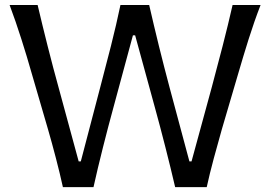

<svg xmlns="http://www.w3.org/2000/svg" viewBox="-20 -770 1110 790"><path d="M238.8 0Q226.6 -55.7 210 -119.4Q193.4 -183.1 177.7 -237.3L109.4 -471.7Q91.8 -534.2 68.1 -608.6Q44.4 -683.1 19.5 -749.5H134.8Q153.8 -668.5 176.5 -578.6Q199.2 -488.8 221.7 -407.7L303.7 -106H312.5L392.6 -411.6Q413.6 -490.2 436.3 -580.1Q459 -669.9 475.6 -749.5H593.8Q612.3 -668.5 634 -580.3Q655.8 -492.2 677.7 -410.2L759.3 -106H768.1L851.6 -412.1Q873 -491.2 896 -580.6Q918.9 -669.9 937 -749.5H1052.2Q1025.9 -681.6 1002.9 -608.6Q980 -535.6 961.9 -473.1L892.6 -237.3Q876.5 -181.2 859.4 -117.4Q842.3 -53.7 830.6 0H700.7Q682.6 -77.6 660.4 -164.8Q638.2 -252 617.2 -328.1L536.1 -624.5H526.9L446.8 -328.1Q425.8 -251.5 403.8 -164.3Q381.8 -77.1 364.7 0Z"/></svg>

Font: Pinar DS4-Regular
Style: Regular
Weight: 400
Designer: Amin Abedi
Version: Version 2.000